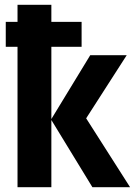

<svg xmlns="http://www.w3.org/2000/svg" viewBox="-20 -780 570 800"><path d="M53 0H194V-280L365 0H522L339 -287L508 -550H356L194 -284V-585H320V-689H194V-760H53V-689H4V-585H53Z"/></svg>

Font: Noto Sans Mono Condensed ExtraBold
Style: Regular
Weight: 800
Width: 3
Designer: Monotype Design Team
Foundry: Monotype Imaging Inc.
Version: Version 2.014